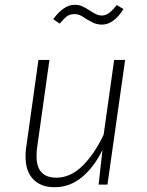

<svg xmlns="http://www.w3.org/2000/svg" viewBox="-20 -773 617 804"><path d="M87 -116Q87 -139 89 -151L141 -522H187L135 -152Q133 -140 133 -119Q133 -29 216 -29Q275 -29 325 -78Q375 -127 414 -209L458 -522H504L430 0H393L409 -145Q374 -73 323 -31Q272 11 209 11Q151 11 119 -22.5Q87 -56 87 -116ZM339 -695Q325 -705 314.5 -709.5Q304 -714 293 -714Q274 -714 261.5 -705.5Q249 -697 230 -674L203 -693Q247 -753 293 -753Q310 -753 323.5 -747Q337 -741 356 -729Q371 -719 382.5 -713.5Q394 -708 406 -708Q422 -708 436.5 -718.5Q451 -729 469 -752L497 -735Q456 -670 407 -670Q388 -670 373.5 -676.5Q359 -683 339 -695Z"/></svg>

Font: Fira Sans ExtraLight
Style: Italic
Weight: 275
Italic angle: -8°
Designer: Carrois Corporate & Edenspiekermann AG
Foundry: Carrois Corporate GbR & Edenspiekermann AG
Version: Version 4.203